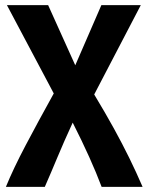

<svg xmlns="http://www.w3.org/2000/svg" viewBox="-20 -546 580 750"><path d="M3 184Q32 113 80.5 21Q129 -71 190 -181L7 -526H168L274 -291L376 -526H530L348 -177Q392 -104 425 -44Q458 16 485 71Q512 126 537 184H377Q336 75 264 -67Q229 9 204.5 68Q180 127 155 184Z"/></svg>

Font: Ubuntu Sans ExtraBold
Style: Regular
Weight: 800
Designer: Dalton Maag Ltd
Foundry: Dalton Maag Ltd
Version: Version 1.006; ttfautohint (v1.8.4.7-5d5b)